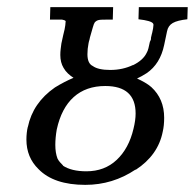

<svg xmlns="http://www.w3.org/2000/svg" viewBox="-20 -513 546 538"><path d="M506 -493 505 -459Q477 -456 464 -448.5Q451 -441 448 -425L440 -387Q429 -334 391 -308Q377 -299 364 -293Q375 -288 385.5 -282Q396 -276 404 -269Q440 -236 440 -183Q440 -161 436 -144Q423 -78 360 -37V-38Q296 5 219 5Q131 5 88 -39Q54 -72 54 -122Q54 -131 55 -140.5Q56 -150 58 -158V-157Q72 -225 134 -268Q160 -284 186 -295Q178 -300 170.5 -307Q163 -314 158 -323Q149 -338 149 -359Q149 -367 150 -375.5Q151 -384 152 -391L157 -414Q162 -433 163 -442.5Q164 -452 164 -454Q161 -457 154 -458H120L121 -493H297L296 -458H276Q260 -458 257 -457Q253 -456 250.5 -454.5Q248 -453 246 -451Q243 -447 240 -436Q237 -425 232 -408Q232 -406 231 -403L229 -396Q229 -394 228 -391Q225 -376 225 -361Q225 -335 240 -328Q255 -317 289 -317Q324 -317 353 -331L352 -330Q381 -344 391 -365Q394 -370 396 -378Q398 -386 400 -396Q401 -397 403 -403V-407L406 -420V-419Q410 -436 410 -443Q410 -446 409 -447Q404 -455 368 -459L369 -493ZM139 -150Q135 -127 135 -107Q135 -85 141 -69Q144 -63 148 -58.5Q152 -54 157 -49H156Q180 -33 222 -33Q273 -33 307 -65Q341 -97 354 -152Q360 -176 360 -195Q360 -272 275 -272Q221 -272 186.5 -241Q152 -210 139 -150Z"/></svg>

Font: New Athena Unicode
Style: Bold Italic
Weight: 700
Designer: J. Rusten 1997; rev. by R. Hancock 2001, 2002, rev. by D. Mastronarde 2002-2021
Foundry: Society for Classical Studies (formerly American Philological Association)
Version: Version 5.008